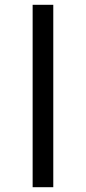

<svg xmlns="http://www.w3.org/2000/svg" viewBox="-20 -780 358 800"><path d="M116 0H202V-760H116Z"/></svg>

Font: Noto Serif Display Condensed Black
Style: Regular
Weight: 900
Width: 3
Designer: Monotype Design Team
Foundry: Monotype Imaging Inc.
Version: Version 2.009